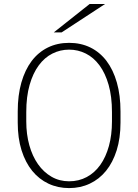

<svg xmlns="http://www.w3.org/2000/svg" viewBox="-20 -937 696 967"><path d="M586.9 -319.8Q586.9 -241.2 567.6 -179.9Q548.3 -118.7 513.9 -76.4Q479.5 -34.2 432.1 -12Q384.8 10.3 328.1 10.3Q271.5 10.3 224.1 -12Q176.8 -34.2 142.3 -76.4Q107.9 -118.7 88.6 -179.9Q69.3 -241.2 69.3 -319.8V-375.5Q69.3 -457 87.6 -521.2Q106 -585.4 139.6 -629.9Q173.3 -674.3 221.2 -697.8Q269 -721.2 328.1 -721.2Q387.2 -721.2 435.1 -697.8Q482.9 -674.3 516.6 -629.9Q550.3 -585.4 568.6 -521.2Q586.9 -457 586.9 -375.5ZM543.9 -372.6Q543.9 -450.7 527.1 -509.5Q510.3 -568.4 481 -607.9Q451.7 -647.5 412.4 -667.2Q373 -687 328.1 -687Q283.2 -687 243.9 -667.2Q204.6 -647.5 175.3 -607.9Q146 -568.4 129.2 -509.5Q112.3 -450.7 112.3 -372.6V-325.7Q112.3 -260.7 127.7 -205.6Q143.1 -150.4 171.4 -110.1Q199.7 -69.8 239.5 -46.9Q279.3 -23.9 328.1 -23.9Q377 -23.9 417 -45.4Q457 -66.9 485.1 -106.4Q513.2 -146 528.6 -201.7Q543.9 -257.3 543.9 -325.7ZM431.6 -917H509.3L290.5 -773.9H251Z"/></svg>

Font: Ufes Sans Thin
Style: Regular
Weight: 100
Designer: Ricardo Esteves & Thais Bronze
Foundry: ProDesignUfes - Ricardo Esteves, Thais Bronze (This is a derivative work, based on Roboto family, by Christian Robertson
Version: Version 2.0